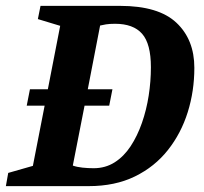

<svg xmlns="http://www.w3.org/2000/svg" viewBox="-30 -634 695 654"><path d="M-10 0 -2 -45 82 -69 122 -274H61L72 -330H133L175 -546L99 -569L108 -614H379Q510 -614 571 -556.5Q632 -499 632 -403Q632 -324 609.5 -252Q587 -180 542 -123Q497 -66 429.5 -33Q362 0 272 0ZM289 -61Q329 -61 360.5 -81Q392 -101 415 -136Q438 -171 453.5 -215.5Q469 -260 476.5 -308.5Q484 -357 484 -405Q484 -485 454 -519Q424 -553 362 -553Q343 -553 331 -551Q319 -549 311 -547L269 -330H353L342 -274H258L218 -70Q232 -65 251 -63Q270 -61 289 -61Z"/></svg>

Font: Manuale
Style: Italic
Weight: 400
Italic angle: -11°
Designer: Eduardo Tunni / Pablo Cosgaya
Foundry: Eduardo Tunni / Pablo Cosgaya
Version: Version 1.002